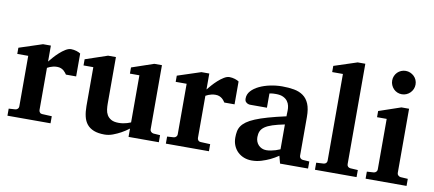

<svg xmlns="http://www.w3.org/2000/svg" viewBox="-68 -992 2840 1256"><g transform="rotate(10 1352.0 -364.0)"><path d="M354 -330.1Q350.6 -335 345.5 -341.8Q340.3 -348.6 332.8 -355Q325.2 -361.3 314.5 -365.7Q303.7 -370.1 289.1 -370.1Q274.9 -370.1 262.7 -367.2Q250.5 -364.3 242.2 -360.8Q231.9 -356.9 224.1 -352.1V-71.8Q224.1 -63 230.2 -55.9Q236.3 -48.8 246.1 -48.8L310.1 -45.9V1H23.9V-45.9L67.9 -48.8Q77.1 -49.8 83.5 -56.4Q89.8 -63 89.8 -71.8V-408.2H17.1V-449.2L171.9 -500H224.1V-394Q233.4 -405.8 249.3 -423.8Q265.1 -441.9 283.7 -458.7Q302.2 -475.6 322 -487.8Q341.8 -500 358.9 -500Q367.7 -500 377 -498.5Q386.2 -497.1 394.8 -494.4Q403.3 -491.7 410.4 -488.5Q417.5 -485.4 421.9 -481.9V-330.1Z M828.1 0V-55.2Q803.2 -36.1 776.4 -21.5Q753.4 -8.8 725.6 1.7Q697.8 12.2 669.9 12.2Q627.4 12.2 598.9 1Q570.3 -10.3 553.2 -31.2Q536.1 -52.2 529.1 -82.5Q522 -112.8 522 -150.9V-409.2H457V-450.2L604 -500H656.2V-189.9Q656.2 -171.4 658.7 -151.9Q661.1 -132.3 670.4 -116.2Q679.7 -100.1 698 -89.6Q716.3 -79.1 748 -79.1Q763.7 -79.1 778.1 -81.5Q792.5 -84 803.7 -87.4Q816.4 -91.3 828.1 -96.2V-409.2H765.1V-450.2L911.1 -500H961.9V-73.2Q961.9 -64 969 -57.4Q976.1 -50.8 985.4 -49.8L1029.3 -46.9V0Z M1406.2 -330.1Q1402.8 -335 1397.7 -341.8Q1392.6 -348.6 1385 -355Q1377.4 -361.3 1366.7 -365.7Q1356 -370.1 1341.3 -370.1Q1327.1 -370.1 1314.9 -367.2Q1302.7 -364.3 1294.4 -360.8Q1284.2 -356.9 1276.4 -352.1V-71.8Q1276.4 -63 1282.5 -55.9Q1288.6 -48.8 1298.3 -48.8L1362.3 -45.9V1H1076.2V-45.9L1120.1 -48.8Q1129.4 -49.8 1135.7 -56.4Q1142.1 -63 1142.1 -71.8V-408.2H1069.3V-449.2L1224.1 -500H1276.4V-394Q1285.6 -405.8 1301.5 -423.8Q1317.4 -441.9 1335.9 -458.7Q1354.5 -475.6 1374.3 -487.8Q1394 -500 1411.1 -500Q1419.9 -500 1429.2 -498.5Q1438.5 -497.1 1447 -494.4Q1455.6 -491.7 1462.6 -488.5Q1469.7 -485.4 1474.1 -481.9V-330.1Z M1834.5 0 1821.3 -49.8Q1795.4 -32.2 1767.1 -18.6Q1742.2 -6.8 1711.4 2.7Q1680.7 12.2 1647.5 12.2Q1620.1 12.2 1596.4 3.2Q1572.8 -5.9 1554.9 -22.7Q1537.1 -39.6 1526.9 -63.5Q1516.6 -87.4 1516.6 -117.2Q1516.6 -139.6 1520.3 -158.7Q1523.9 -177.7 1534.9 -194.1Q1545.9 -210.4 1566.4 -225.3Q1586.9 -240.2 1620.8 -254.4Q1654.8 -268.6 1704.1 -282.7Q1753.4 -296.9 1822.3 -312V-324.2Q1822.3 -331.5 1822.8 -337.4Q1822.8 -344.2 1823.2 -351.1Q1823.7 -365.2 1820.3 -381.6Q1816.9 -397.9 1806.6 -411.9Q1796.4 -425.8 1777.8 -434.8Q1759.3 -443.8 1729.5 -443.8Q1719.2 -443.8 1711.2 -443.4Q1703.1 -442.9 1697.8 -441.9Q1691.4 -440.9 1686.5 -439.9V-345.2H1583.5Q1570.8 -344.2 1561 -347.7Q1552.7 -350.6 1545.7 -357.9Q1538.6 -365.2 1538.6 -380.9Q1538.6 -408.7 1558.3 -430.7Q1578.1 -452.6 1610.1 -468Q1642.1 -483.4 1681.9 -491.7Q1721.7 -500 1761.2 -500Q1804.2 -500 1839.8 -493.7Q1875.5 -487.3 1901.1 -469Q1926.8 -450.7 1940.7 -417.5Q1954.6 -384.3 1954.6 -330.1V-73.2Q1954.6 -64 1960.9 -57.4Q1967.3 -50.8 1976.6 -49.8L2020.5 -46.9V0ZM1821.3 -257.8Q1772.9 -248 1741.5 -237.8Q1710 -227.5 1691.4 -214.4Q1672.9 -201.2 1665.5 -184.3Q1658.2 -167.5 1658.2 -145Q1658.2 -129.4 1663.3 -116Q1668.5 -102.5 1678 -92.5Q1687.5 -82.5 1700.7 -76.7Q1713.9 -70.8 1729.5 -70.8Q1745.6 -70.8 1762 -74.2Q1778.3 -77.6 1791.5 -81.5Q1807.1 -86.4 1821.3 -92.8Z M2066.4 0V-46.9L2115.7 -49.8Q2125.5 -50.8 2131.6 -57.1Q2137.7 -63.5 2137.7 -73.2V-648.9H2066.4V-689.9L2219.7 -740.2H2270.5V-73.2Q2270.5 -63.5 2276.6 -57.1Q2282.7 -50.8 2292.5 -49.8L2342.8 -46.9V0Z M2402.8 0V-46.9L2448.7 -49.8Q2457.5 -50.8 2464.1 -57.4Q2470.7 -64 2470.7 -73.2V-409.2H2406.7V-450.2L2552.7 -500H2603.5V-73.2Q2603.5 -64 2610.6 -57.4Q2617.7 -50.8 2626.5 -49.8L2674.8 -46.9V0ZM2617.7 -663.1Q2617.7 -647 2611.6 -632.8Q2605.5 -618.7 2594.7 -607.9Q2584 -597.2 2569.8 -591.1Q2555.7 -585 2539.6 -585Q2523.4 -585 2509.3 -591.1Q2495.1 -597.2 2484.9 -607.9Q2474.6 -618.7 2468.5 -632.8Q2462.4 -647 2462.4 -663.1Q2462.4 -679.2 2468.5 -693.4Q2474.6 -707.5 2484.9 -717.8Q2495.1 -728 2509.3 -734.1Q2523.4 -740.2 2539.6 -740.2Q2555.7 -740.2 2569.8 -734.1Q2584 -728 2594.7 -717.8Q2605.5 -707.5 2611.6 -693.4Q2617.7 -679.2 2617.7 -663.1Z"/></g></svg>

Font: Charis SIL Am
Style: Bold
Weight: 700
Foundry: SIL International
Version: Version 5.000